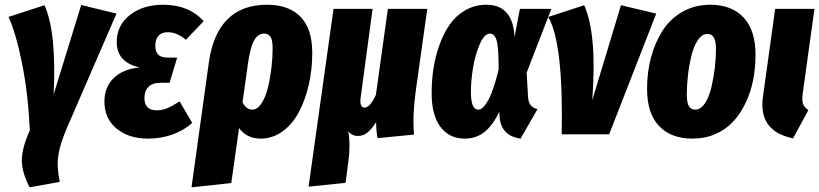

<svg xmlns="http://www.w3.org/2000/svg" viewBox="-20 -571 3481 816"><path d="M168.9 -548.8Q220.7 -435.5 208 -169.9L325.2 -549.8L475.1 -513.2L264.2 -26.9Q249.5 8.3 241.2 33.7Q232.9 59.1 228.5 86.4Q224.1 113.8 225.6 141.1Q227.1 168.5 233.9 202.1L106 225.1Q72.3 161.1 72.8 109.1Q73.2 57.1 106.9 -17.1Q99.1 -176.3 73.2 -304.2Q47.4 -432.1 16.1 -499Z M608.9 18.1Q527.3 18.1 475.6 -24.4Q423.8 -66.9 423.8 -140.1Q423.8 -200.7 463.4 -239.3Q502.9 -277.8 573.7 -284.2Q476.1 -306.2 476.1 -392.1Q476.1 -462.9 531.5 -506.8Q586.9 -550.8 673.8 -550.8Q782.7 -550.8 845.7 -481L770 -401.9Q731.9 -434.1 692.9 -434.1Q666.5 -434.1 653.3 -418.5Q640.1 -402.8 640.1 -377Q640.1 -352.5 652.1 -339.4Q664.1 -326.2 692.9 -326.2H732.9L700.7 -219.2H663.1Q627.9 -219.2 610.8 -201.7Q593.8 -184.1 593.8 -154.8Q593.8 -102.1 646 -102.1Q669.4 -102.1 691.4 -111.3Q713.4 -120.6 743.2 -140.1L796.9 -48.8Q762.2 -17.1 713.4 0.5Q664.6 18.1 608.9 18.1Z M1114.7 -550.8Q1208 -550.8 1257.6 -499.5Q1307.1 -448.2 1307.1 -346.2Q1307.1 -274.9 1292 -209.5Q1276.9 -144 1249.5 -93.3Q1222.2 -42.5 1180.2 -12.2Q1138.2 18.1 1087.9 18.1Q1028.3 18.1 996.1 -26.9L962.9 207L793.9 225.1L867.7 -306.2Q884.3 -425.8 946 -488.3Q1007.8 -550.8 1114.7 -550.8ZM1051.8 -105Q1074.2 -105 1091.8 -132.1Q1109.4 -159.2 1119.1 -200.7Q1128.9 -242.2 1133.8 -284.9Q1138.7 -327.6 1138.7 -365.2Q1138.7 -400.4 1129.9 -414.3Q1121.1 -428.2 1103 -428.2Q1076.2 -428.2 1059.8 -398.9Q1043.5 -369.6 1033.7 -299.8L1010.7 -136.2Q1026.9 -105 1051.8 -105Z M1746.6 -182.1Q1732.4 -77.6 1739.7 1L1584.5 16.1Q1578.6 -16.1 1578.6 -51.8Q1558.6 -21 1541 -7.1Q1523.4 6.8 1501.5 6.8Q1475.1 6.8 1460.4 -13.2Q1470.2 47.4 1460.4 117.2L1448.7 206.1L1291.5 222.2L1397.5 -533.2H1563.5L1513.7 -163.1Q1505.9 -113.8 1528.8 -113.8Q1553.2 -113.8 1577.6 -168L1628.4 -533.2H1795.9Z M2047.4 -550.8Q2104.5 -550.8 2134.3 -515.4Q2164.1 -480 2166.5 -413.1L2189.5 -533.2H2323.2L2218.3 -262.2L2224.1 -160.2Q2225.6 -135.7 2235.6 -123.8Q2245.6 -111.8 2264.2 -106.9L2192.4 18.1Q2107.4 5.9 2103 -78.1L2102.1 -96.2Q2074.7 -39.1 2039.6 -10.5Q2004.4 18.1 1955.1 18.1Q1889.6 18.1 1852.1 -31.5Q1814.5 -81.1 1814.5 -174.8Q1814.5 -227.5 1822 -278.6Q1829.6 -329.6 1847.4 -379.4Q1865.2 -429.2 1891.4 -466.8Q1917.5 -504.4 1957.8 -527.6Q1998 -550.8 2047.4 -550.8ZM2062.5 -428.2Q2038.1 -428.2 2018.6 -382.3Q1999 -336.4 1990.2 -281.5Q1981.4 -226.6 1981.4 -182.1Q1981.4 -141.1 1989.3 -123Q1997.1 -105 2013.2 -105Q2032.7 -105 2055.2 -145.8Q2077.6 -186.5 2099.1 -274.9Q2099.6 -362.3 2091.6 -395.3Q2083.5 -428.2 2062.5 -428.2Z M2462.9 -548.8Q2518.1 -424.8 2497.1 -145L2619.1 -548.8L2769 -513.2L2568.8 0H2367.2Q2375 -386.7 2310.1 -499Z M2922.9 18.1Q2832 18.1 2781 -35.4Q2730 -88.9 2730 -193.8Q2730 -264.2 2746.8 -327.1Q2763.7 -390.1 2795.9 -440.7Q2828.1 -491.2 2880.6 -521Q2933.1 -550.8 2999 -550.8Q3089.4 -550.8 3140.1 -496.8Q3190.9 -442.9 3190.9 -337.9Q3190.9 -281.7 3180.7 -230.2Q3170.4 -178.7 3148.7 -133.3Q3127 -87.9 3095.9 -54.2Q3064.9 -20.5 3020.5 -1.2Q2976.1 18.1 2922.9 18.1ZM2935.1 -105Q2958 -105 2975.8 -131.8Q2993.7 -158.7 3003.4 -200.2Q3013.2 -241.7 3018.1 -283.7Q3022.9 -325.7 3022.9 -363.8Q3022.9 -426.8 2986.8 -426.8Q2963.4 -426.8 2945.6 -400.1Q2927.7 -373.5 2918 -332Q2908.2 -290.5 2903.6 -248.8Q2898.9 -207 2898.9 -168.9Q2898.9 -134.8 2907.7 -119.9Q2916.5 -105 2935.1 -105Z M3441.4 -533.2 3391.6 -173.8Q3387.7 -145.5 3392.8 -130.1Q3397.9 -114.7 3415.5 -103L3350.6 17.1Q3201.2 -13.7 3222.7 -161.1L3274.4 -533.2Z"/></svg>

Font: Fira Sans Compressed ExtraBold
Style: Italic
Weight: 800
Width: 3
Italic angle: -8°
Designer: Carrois Corporate & Edenspiekermann AG
Foundry: Carrois Corporate GbR & Edenspiekermann AG
Version: Version 4.203;PS 004.203;hotconv 1.0.88;makeotf.lib2.5.64775